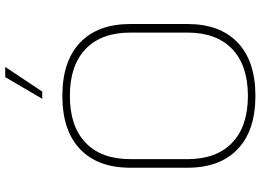

<svg xmlns="http://www.w3.org/2000/svg" viewBox="-148 -814 973 716"><g transform="rotate(-90 338.0 -456.5)"><path d="M70 -244V-456Q70 -578 139.5 -644Q209 -710 338 -710Q467 -710 536.5 -644Q606 -578 606 -456V-244Q606 -122 536.5 -56Q467 10 338 10Q209 10 139.5 -56Q70 -122 70 -244ZM574 -244V-456Q574 -565 512.5 -623.5Q451 -682 338 -682Q225 -682 163.5 -623.5Q102 -565 102 -456V-244Q102 -135 163.5 -76.5Q225 -18 338 -18Q451 -18 512.5 -76.5Q574 -135 574 -244ZM408 -923H446L354 -785H327Z"/></g></svg>

Font: KoHo ExtraLight
Style: Regular
Weight: 275
Version: Version 1.000; ttfautohint (v1.6)